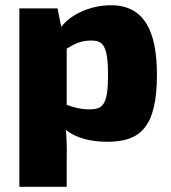

<svg xmlns="http://www.w3.org/2000/svg" viewBox="-20 -529 654 734"><path d="M404 -509C325 -509 249 -473 214 -426L200 -497H54V185H235V76C236 40 235 3 232 -32C274 1 331 13 391 13C515 13 580 -42 580 -243C580 -412 530 -509 404 -509ZM322 -111C286 -111 262 -119 235 -128V-343C266 -362 290 -374 328 -374C374 -374 393 -355 393 -242C393 -128 373 -111 322 -111Z"/></svg>

Font: Exo 2 Extra Bold
Style: Regular
Weight: 800
Designer: Natanael Gama
Version: Version 1.001;PS 001.001;hotconv 1.0.88;makeotf.lib2.5.64775